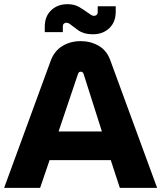

<svg xmlns="http://www.w3.org/2000/svg" viewBox="-20 -912 783 932"><path d="M0 0 226.7 -618.7Q244.3 -665.3 283.2 -688.8Q322 -712.3 371 -712.3Q420 -712.3 459.2 -689.7Q498.3 -667 515.3 -619.7L742.7 0H561.7L517.7 -134.7H220.7L174.7 0ZM264.3 -273.7H474.7L385.7 -553.3Q384 -559 380.3 -561.5Q376.7 -564 371.7 -564Q367 -564 363.7 -561.2Q360.3 -558.3 358.7 -553.3ZM432.3 -745.7Q406 -745.7 388.2 -751.3Q370.3 -757 358 -766.3Q345.7 -775.7 333.3 -784.7Q325 -791.7 317.5 -796.7Q310 -801.7 302.3 -801.7Q295.3 -801.7 290.2 -797.2Q285 -792.7 285 -784.3V-756H197.3V-782.7Q197.3 -832.7 228.5 -862.2Q259.7 -891.7 306.7 -891.7Q341 -891.7 363.3 -878.5Q385.7 -865.3 403 -852.7Q411.7 -846.7 420.2 -840.8Q428.7 -835 436.3 -835Q443.3 -835 448.8 -839.5Q454.3 -844 454.3 -853.7V-881.7H541.7V-854.7Q541.7 -804.7 510.5 -775.2Q479.3 -745.7 432.3 -745.7Z"/></svg>

Font: MuseoModerno Thin
Style: Regular
Weight: 100
Designer: Pablo Cosgaya, Héctor Gatti, Marcela Romero, and the Authors of The MuseoModerno Project.
Foundry: Omnibus-Type Team
Version: Version 1.003